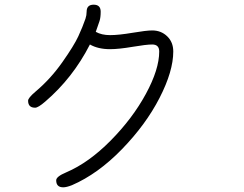

<svg xmlns="http://www.w3.org/2000/svg" viewBox="-20 -652 1040 820"><path d="M364 -462Q291 -319 173 -218Q143 -192 130 -192Q100 -192 100 -222Q100 -234 132 -261Q196 -315 246 -386Q296 -457 314.5 -497Q333 -537 345 -572Q350 -587 350 -602Q350 -632 380 -632Q410 -632 410 -602Q410 -577 405 -562Q403 -555 396.5 -537.5Q390 -520 389 -516Q414 -502 450 -502Q487 -502 546 -512Q605 -522 630 -522Q668 -522 694 -497Q720 -472 720 -432Q720 -348 661.5 -234Q603 -120 500.5 -14.5Q398 91 287 139Q264 148 250 148Q220 148 220 118Q220 102 263 84Q359 43 452.5 -51.5Q546 -146 603 -251Q660 -356 660 -432Q660 -462 630 -462Q605 -462 546 -452Q487 -442 450 -442Q399 -442 364 -462Z"/></svg>

Font: Pecita
Style: Book
Weight: 400
Width: 7
Version: Version 4.3